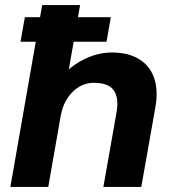

<svg xmlns="http://www.w3.org/2000/svg" viewBox="-20 -740 682 760"><path d="M147 -720H297L171 0H21ZM422.4 -532.2Q487.2 -532.2 530.1 -506.2Q573 -480.2 590 -431.5Q607 -382.8 595 -315L539.2 0H389.2L441.6 -297.2Q451 -352.6 430.2 -382.4Q409.4 -412.2 351 -412.2Q304 -412.2 267.6 -376.3Q231.2 -340.4 221.2 -284.4L196 -405Q245.6 -469.8 304.4 -501Q363.2 -532.2 422.4 -532.2ZM418.8 -672 401.6 -574.8H61.2L78.4 -672Z"/></svg>

Font: Fixel Italic Variable 20240409 Display Thin
Style: Italic
Weight: 100
Italic angle: -10°
Designer: AlfaBravo + MacPaw
Foundry: Kyrylo Tkachov, Marchela Mozhyna, Serhii Makarenko, Maria Weinstein, Zakhar Kryvoshyya
Version: Version 1.211;Glyphs 3.2 (3225)